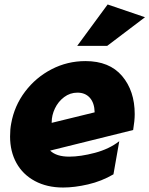

<svg xmlns="http://www.w3.org/2000/svg" viewBox="-20 -821 668 858"><path d="M289 -121Q232 -121 204 -148L575 -240Q582 -282 582 -311Q582 -415 525.5 -481.5Q469 -548 362 -548Q281 -548 210.5 -511.5Q140 -475 92 -411.5Q44 -348 30 -269Q25 -244 25 -211Q25 -144 53.5 -92.5Q82 -41 136 -12Q190 17 262 17Q313 17 373.5 3Q434 -11 487 -42L513 -190Q468 -155 404 -138Q340 -121 289 -121ZM326 -407Q361 -407 381.5 -384Q402 -361 403 -319L211 -272V-275Q211 -306 225.5 -336.5Q240 -367 266.5 -387Q293 -407 326 -407ZM325 -616H459L628 -744L461 -801Z"/></svg>

Font: Geom Black
Style: Bold Italic
Weight: 900
Italic angle: -10°
Version: Version 1.102